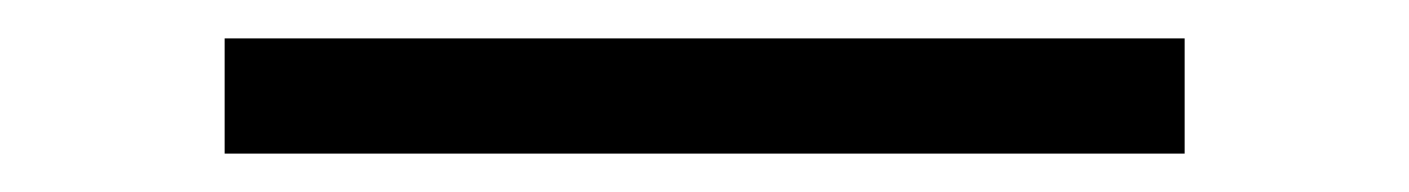

<svg xmlns="http://www.w3.org/2000/svg" viewBox="-20 44 734 100"><path d="M97 64H597V124H97Z"/></svg>

Font: Chivo
Style: Regular
Weight: 400
Designer: Hector Gatti
Foundry: Omnibus-Type
Version: Version 1.007;PS 001.007;hotconv 1.0.88;makeotf.lib2.5.64775